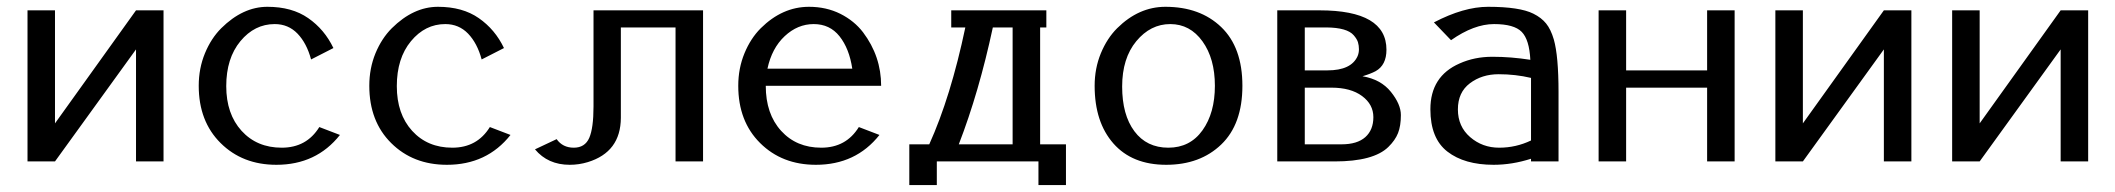

<svg xmlns="http://www.w3.org/2000/svg" viewBox="-20 -470 6158 559"><path d="M60.1 -439.9H140.1V-110.8L376 -439.9H456.1V0H376V-326.2L140.1 0H60.1Z M558.6 0ZM969.7 -77.1Q900.9 9.8 784.7 9.8Q686 9.8 622.3 -53.5Q558.6 -116.7 558.6 -220.2Q558.6 -271 576.7 -314.9Q594.7 -358.4 624 -387.7Q687 -450.2 758.5 -450.2Q830.1 -450.2 877.4 -417.2Q924.8 -384.3 950.7 -330.1L885.7 -296.9Q873 -344.2 846.2 -372.1Q819.3 -399.9 779.8 -399.9Q721.2 -399.9 679.9 -350.1Q638.7 -300.3 638.7 -219.2Q638.7 -138.2 683.3 -89.1Q728 -40 800.3 -40Q872.6 -40 909.7 -100.1Z M1055.2 0ZM1466.3 -77.1Q1397.5 9.8 1281.2 9.8Q1182.6 9.8 1118.9 -53.5Q1055.2 -116.7 1055.2 -220.2Q1055.2 -271 1073.2 -314.9Q1091.3 -358.4 1120.6 -387.7Q1183.6 -450.2 1255.1 -450.2Q1326.7 -450.2 1374 -417.2Q1421.4 -384.3 1447.3 -330.1L1382.3 -296.9Q1369.6 -344.2 1342.8 -372.1Q1315.9 -399.9 1276.4 -399.9Q1217.8 -399.9 1176.5 -350.1Q1135.3 -300.3 1135.3 -219.2Q1135.3 -138.2 1179.9 -89.1Q1224.6 -40 1296.9 -40Q1369.1 -40 1406.2 -100.1Z M1946.8 0V-390.1H1787.6V-127Q1787.1 -27.3 1691.4 2Q1666 9.8 1638.7 9.8Q1575.2 9.8 1537.6 -35.2L1600.6 -64.9Q1618.2 -40 1650.6 -40Q1683.1 -40 1695.6 -68.6Q1708 -97.2 1708 -160.2V-439.9H2026.9V0Z M2129.4 0ZM2540.5 -77.1Q2471.7 9.8 2355.5 9.8Q2256.8 9.8 2193.1 -53.5Q2129.4 -116.7 2129.4 -220.2Q2129.4 -271 2147.5 -314.9Q2165.5 -358.4 2194.8 -387.7Q2257.8 -450.2 2335.4 -450.2Q2385.7 -450.2 2426.8 -429.7Q2467.3 -409.2 2492.7 -376Q2545.4 -306.2 2545.4 -220.2H2209.5Q2209.5 -138.2 2254.2 -89.1Q2298.8 -40 2371.1 -40Q2443.4 -40 2480.5 -100.1ZM2214.4 -270H2461.4Q2452.6 -328.6 2424.3 -364.3Q2396 -399.9 2349.1 -399.9Q2302.2 -399.9 2264.6 -364.7Q2227.1 -329.6 2214.4 -270Z M2749.5 -439.9H3026.4V-390.1H3008.3V-49.8H3083.5V68.8H3003.4V0H2707.5V68.8H2627.4V-49.8H2685.5Q2748 -188 2790.5 -390.1H2749.5ZM2928.2 -390.1H2870.6Q2830.1 -201.2 2771.5 -49.8H2928.2Z M3167 0ZM3481 -90.6Q3517.1 -141.1 3517.1 -220.2Q3517.1 -299.3 3481 -349.6Q3444.8 -399.9 3387.2 -399.9Q3329.6 -399.9 3288.3 -350.1Q3247.1 -300.3 3247.1 -218Q3247.1 -135.7 3282.7 -87.9Q3318.4 -40 3381.6 -40Q3444.8 -40 3481 -90.6ZM3167 -220.2Q3167 -271 3185.1 -314.9Q3203.1 -358.4 3232.4 -387.7Q3295.4 -450.2 3373 -450.2Q3474.1 -450.2 3535.6 -391.1Q3597.2 -332 3597.2 -220.2Q3597.2 -108.4 3535.6 -49.3Q3474.1 9.8 3375.2 9.8Q3276.4 9.8 3221.7 -52.2Q3167 -114.3 3167 -220.2Z M3778.8 -214.8V-49.8H3885.7Q3931.6 -49.8 3955.1 -70.8Q3978.5 -91.8 3978.5 -128.9Q3978.5 -166 3945.6 -190.4Q3912.6 -214.8 3856.4 -214.8ZM3946.8 -248Q4000.5 -238.8 4029.5 -202.6Q4058.6 -166.5 4058.6 -135Q4058.6 -103.5 4050.3 -82.5Q4042 -61.5 4022 -42Q3979 0 3865.7 0H3698.7V-439.9H3821.8Q4016.6 -439.9 4016.6 -325.2Q4016.6 -280.3 3984.9 -262.7Q3970.2 -254.9 3946.8 -248ZM3778.8 -390.1V-265.1H3844.7Q3914.1 -265.1 3932.6 -306.6Q3936.5 -315.9 3936.5 -326.7Q3936.5 -337.4 3933.6 -347.2Q3930.7 -356.4 3921.4 -367.2Q3902.3 -389.6 3841.8 -390.1Z M4144.5 0ZM4154.8 -404.8Q4241.7 -450.2 4312.5 -450.2Q4404.3 -450.2 4444.3 -430.2Q4467.8 -418.5 4481.4 -401.6Q4495.1 -384.8 4503.9 -355Q4517.6 -306.6 4517.6 -202.1V0H4437.5V-7.8Q4382.3 9.8 4328.6 9.8Q4243.7 9.8 4194.1 -28.6Q4144.5 -66.9 4144.5 -151.9Q4144.5 -248 4229.5 -285.2Q4272.9 -304.7 4324.7 -304.7H4326.2Q4378.9 -304.7 4435.5 -295.9Q4432.6 -354.5 4410.4 -377.2Q4388.2 -399.9 4329.8 -399.9Q4271.5 -399.9 4204.6 -353ZM4437.5 -61V-243.2Q4392.1 -253.9 4343.3 -253.9Q4294.4 -253.9 4259.5 -227.5Q4224.6 -201.2 4224.6 -151.4Q4224.6 -101.6 4260.3 -70.8Q4295.9 -40 4344.7 -40Q4393.6 -40 4437.5 -61Z M4634.3 -439.9H4714.4V-265.1H4950.2V-439.9H5030.3V0H4950.2V-214.8H4714.4V0H4634.3Z M5148.9 -439.9H5229V-110.8L5464.8 -439.9H5544.9V0H5464.8V-326.2L5229 0H5148.9Z M5663.6 -439.9H5743.7V-110.8L5979.5 -439.9H6059.6V0H5979.5V-326.2L5743.7 0H5663.6Z"/></svg>

Font: Pfennig
Style: Medium
Weight: 500
Version: Version 20120410 ; ttfautohint (v0.8)